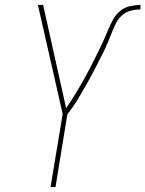

<svg xmlns="http://www.w3.org/2000/svg" viewBox="-20 -755 587 775"><path d="M184 0 233 -295 133 -735H154L247 -318Q260 -337 272 -356Q284 -375 295.5 -394.5Q307 -414 318 -433.5Q329 -453 339.5 -473Q350 -493 360 -513Q370 -533 380 -553.5Q390 -574 399 -594Q408 -614 416.5 -634.5Q425 -655 436 -675.5Q447 -696 464.5 -710.5Q482 -725 504 -730Q526 -735 547 -735V-717Q529 -717 510 -712.5Q491 -708 475.5 -695.5Q460 -683 450.5 -665.5Q441 -648 434 -630Q427 -612 419.5 -594Q412 -576 404 -558Q404 -558 403.5 -557.5Q403 -557 403 -557V-556Q386 -522 369 -488.5Q352 -455 333.5 -422Q315 -389 295.5 -356.5Q276 -324 252 -294L204 0Z"/></svg>

Font: Iosevka SS04 Thin Oblique
Style: Regular
Weight: 100
Italic angle: -9°
Monospace: yes
Designer: Belleve Invis
Foundry: Belleve Invis
Version: Version 19.0.0; ttfautohint (v1.8.4)